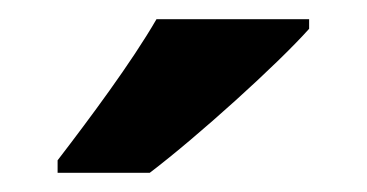

<svg xmlns="http://www.w3.org/2000/svg" viewBox="-20 -786 382 200"><path d="M302 -756V-766H143C117 -721 73 -662 40 -619V-606H136C186 -644 269 -719 302 -756Z"/></svg>

Font: Noto Sans Sinhala UI SemiCondensed
Style: Bold
Weight: 700
Width: 4
Designer: Jelle Bosma - Monotype Design Team
Foundry: Monotype Imaging Inc.
Version: Version 2.006